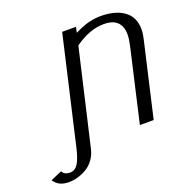

<svg xmlns="http://www.w3.org/2000/svg" viewBox="-273 -805 1078 1110"><g transform="rotate(-20 266.5 -250.0)"><path d="M224.1 -660.2H309.1L301.8 -626Q304.2 -627 315.4 -632.3Q326.7 -637.7 331.5 -639.9Q336.4 -642.1 348.4 -647Q360.4 -651.9 367.9 -654.3Q375.5 -656.7 388.2 -660.2Q400.9 -663.6 411.4 -665.3Q421.9 -667 435.3 -668.5Q448.7 -669.9 461.9 -669.9Q554.7 -669.9 607.4 -631.1Q660.2 -592.3 660.2 -517.1Q660.2 -491.2 652.8 -460L546.9 0H461.9L564.9 -448.2Q574.2 -489.3 574.2 -515.1Q574.2 -620.1 464.8 -620.1Q377 -620.1 285.2 -554.2L148.9 33.2Q140.6 68.8 120.4 96.2Q100.1 123.5 73.7 138.9Q47.4 154.3 19.5 162.1Q-8.3 169.9 -36.1 169.9Q-99.1 169.9 -127 125L-57.1 95.2Q-46.4 120.1 -9.8 120.1Q19.5 120.1 38.3 91.6Q57.1 63 71.8 0Z"/></g></svg>

Font: Pfennig
Style: Italic
Weight: 500
Italic angle: -13°
Version: Version 20120410 ; ttfautohint (v0.8)